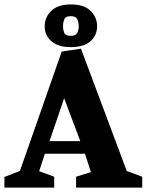

<svg xmlns="http://www.w3.org/2000/svg" viewBox="-34 -848 663 868"><path d="M-14 0V-48L56 -75L245 -615L332 -628L539 -75L609 -49V0H310V-49L377 -70L350 -153H169L143 -74L211 -49V0ZM190 -210H329L256 -404ZM286 -635Q228 -635 198 -662Q168 -689 168 -729Q168 -770 198 -799Q228 -828 286 -828Q346 -828 375.5 -799Q405 -770 405 -729Q405 -689 375.5 -662Q346 -635 286 -635ZM286 -686Q309 -686 315.5 -699.5Q322 -713 322 -729Q322 -746 315.5 -760.5Q309 -775 286 -775Q262 -775 256.5 -760.5Q251 -746 251 -729Q251 -713 256.5 -699.5Q262 -686 286 -686Z"/></svg>

Font: Manuale ExtraBold
Style: Regular
Weight: 800
Version: Version 1.002